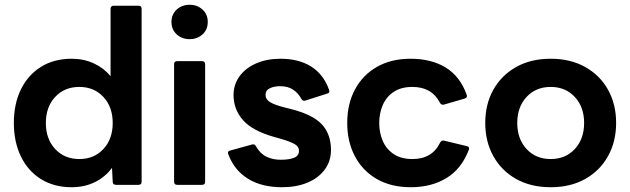

<svg xmlns="http://www.w3.org/2000/svg" viewBox="-20 -774 2638 804"><path d="M280 10Q206 10 151.5 -24Q97 -58 67.5 -119Q38 -180 38 -259Q38 -339 67.5 -399.5Q97 -460 151.5 -494Q206 -528 280 -528Q331 -528 373 -508.5Q415 -489 443 -455V-737Q443 -750 456 -750H560Q573 -750 573 -737V-13Q573 0 560 0H466Q452 0 452 -13L449 -71Q421 -33 377.5 -11.5Q334 10 280 10ZM312 -108Q374 -108 413 -150Q452 -192 452 -259Q452 -326 413 -368Q374 -410 312 -410Q250 -410 211 -368Q172 -326 172 -259Q172 -192 211 -150Q250 -108 312 -108Z M774 -610Q742 -610 720 -630Q698 -650 698 -682Q698 -714 720 -734Q742 -754 774 -754Q806 -754 828 -734Q850 -714 850 -682Q850 -650 828 -630Q806 -610 774 -610ZM722 0Q709 0 709 -13V-505Q709 -518 722 -518H826Q839 -518 839 -505V-13Q839 0 826 0Z M1161 10Q1076 10 1018.5 -25.5Q961 -61 936 -128Q931 -141 945 -144L1036 -169Q1047 -172 1052 -161Q1070 -130 1096.5 -117.5Q1123 -105 1156 -105Q1189 -105 1210.5 -113Q1232 -121 1232 -143Q1232 -160 1214 -170.5Q1196 -181 1155 -193L1130 -200Q1037 -226 997.5 -271Q958 -316 958 -376Q958 -420 983 -454.5Q1008 -489 1052.5 -508.5Q1097 -528 1155 -528Q1230 -528 1282 -496Q1334 -464 1358 -398Q1363 -385 1350 -382L1259 -353Q1248 -349 1242 -360Q1229 -384 1207.5 -398.5Q1186 -413 1153 -413Q1128 -413 1110 -404.5Q1092 -396 1092 -376Q1092 -358 1110.5 -346.5Q1129 -335 1172 -324L1196 -318Q1291 -294 1328.5 -252.5Q1366 -211 1366 -146Q1366 -99 1339.5 -63.5Q1313 -28 1267 -9Q1221 10 1161 10Z M1700 10Q1618 10 1558.5 -24Q1499 -58 1466.5 -119Q1434 -180 1434 -259Q1434 -339 1466.5 -399.5Q1499 -460 1558.5 -494Q1618 -528 1699 -528Q1786 -528 1846 -491.5Q1906 -455 1934 -378Q1939 -365 1925 -361L1839 -336Q1828 -333 1822 -344Q1788 -410 1707 -410Q1660 -410 1629 -389.5Q1598 -369 1583 -334.5Q1568 -300 1568 -259Q1568 -218 1583 -183.5Q1598 -149 1629 -128.5Q1660 -108 1707 -108Q1790 -108 1823 -177Q1829 -188 1840 -185L1935 -162Q1948 -159 1943 -146Q1912 -66 1849 -28Q1786 10 1700 10Z M2286 10Q2203 10 2141.5 -24.5Q2080 -59 2046 -120Q2012 -181 2012 -259Q2012 -338 2046 -398.5Q2080 -459 2141.5 -493.5Q2203 -528 2286 -528Q2369 -528 2430.5 -493.5Q2492 -459 2526 -398.5Q2560 -338 2560 -259Q2560 -181 2526 -120Q2492 -59 2430.5 -24.5Q2369 10 2286 10ZM2286 -108Q2348 -108 2387 -150Q2426 -192 2426 -259Q2426 -326 2387 -368Q2348 -410 2286 -410Q2224 -410 2185 -368Q2146 -326 2146 -259Q2146 -192 2185 -150Q2224 -108 2286 -108Z"/></svg>

Font: LINE Seed Sans App
Style: Bold
Weight: 700
Designer: LINE VX Design & Dalton Maag Ltd & Sandoll Inc
Foundry: Dalton Maag Ltd
Version: Version 1.003